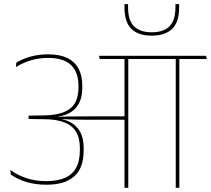

<svg xmlns="http://www.w3.org/2000/svg" viewBox="-20 -890 1000 910"><path d="M830 0V-615H813V0ZM960 -610.5 956.5 -625.5H683.5L687 -610.5ZM717 -610.5 714 -625.5H449.5L452.5 -610.5ZM570 0H588V-616H570ZM29 -84.5 31.5 -62.5Q64.5 -39.5 106.5 -27Q148.5 -14.5 200.5 -14.5Q286.5 -14.5 331.5 -53.8Q376.5 -93 376.5 -176.5V-189Q376.5 -234.5 360 -265Q343.5 -295.5 311.5 -311.8Q279.5 -328 232 -331V-335Q276 -337.5 306.8 -353.2Q337.5 -369 353.8 -399.2Q370 -429.5 370 -475V-484Q370 -531 352.8 -564Q335.5 -597 299.5 -614.8Q263.5 -632.5 208.5 -632.5Q165 -632.5 127.5 -622.5Q90 -612.5 57.5 -593.5L55.5 -572Q92.5 -595 130 -605.2Q167.5 -615.5 208.5 -615.5Q283 -615.5 317.5 -580.8Q352 -546 352 -483.5V-475.5Q352 -430 334.8 -401Q317.5 -372 281.5 -358Q245.5 -344 189 -343L115.5 -342V-326L191.5 -325Q247 -324.5 284.2 -310.2Q321.5 -296 340 -266.2Q358.5 -236.5 358.5 -189.5V-177.5Q358.5 -126 340.2 -93.8Q322 -61.5 286.5 -46.5Q251 -31.5 200 -31.5Q150 -31.5 108 -44.8Q66 -58 29 -84.5ZM228 -337V-328L259 -325V-326.5Q283.5 -325 306.8 -324Q330 -323 354.5 -322.8Q379 -322.5 406 -322.5H579.5V-338.5H406Q378.5 -338.5 352.5 -338.2Q326.5 -338 300.8 -337.8Q275 -337.5 247.5 -336.5V-338ZM829 -870.5H811.5Q811.5 -869.5 811.5 -862.8Q811.5 -856 811.5 -855Q811.5 -793 783 -765Q754.5 -737 699 -737Q644 -737 615.5 -765Q587 -793 587 -855Q587 -856 587 -862.5Q587 -869 587 -870.5H570Q570 -865 570 -861.2Q570 -857.5 570 -854Q570 -785.5 602.8 -753.2Q635.5 -721 699 -721Q763 -721 796 -753.2Q829 -785.5 829 -854Q829 -857.5 829 -861.2Q829 -865 829 -870.5Z"/></svg>

Font: Anek Devanagari Medium Thin
Style: Regular
Weight: 250
Version: Version 1.003